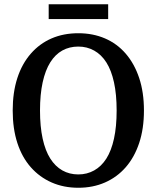

<svg xmlns="http://www.w3.org/2000/svg" viewBox="-20 -877 740 907"><path d="M350 10Q281 10 224 -15Q167 -40 125.5 -87Q84 -134 62 -201.5Q40 -269 40 -355Q40 -441 62 -508.5Q84 -576 125.5 -623.5Q167 -671 223.5 -695.5Q280 -720 350 -720Q419 -720 476 -695.5Q533 -671 574 -623.5Q615 -576 637.5 -508.5Q660 -441 660 -355Q660 -269 637.5 -201.5Q615 -134 574 -87Q533 -40 476 -15Q419 10 350 10ZM350 -53Q391 -53 425 -72Q459 -91 482.5 -128Q506 -165 518.5 -222Q531 -279 531 -355Q531 -431 518.5 -488Q506 -545 482.5 -582Q459 -619 425 -638Q391 -657 350 -657Q308 -657 274.5 -638.5Q241 -620 217.5 -582.5Q194 -545 181.5 -488Q169 -431 169 -355Q169 -279 181.5 -222Q194 -165 217.5 -128Q241 -91 274.5 -72Q308 -53 350 -53ZM210 -857H491V-787H210Z"/></svg>

Font: Roboto Serif 28pt Condensed Medium
Style: Regular
Weight: 500
Width: 3
Designer: Greg Gazdowicz
Foundry: Commercial Type
Version: Version 1.008